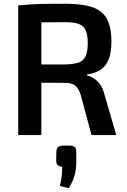

<svg xmlns="http://www.w3.org/2000/svg" viewBox="-20 -719 675 1022"><path d="M331 -699Q417 -699 470.5 -681Q524 -663 548.5 -619.5Q573 -576 573 -497Q573 -445 560.5 -408.5Q548 -372 519.5 -350.5Q491 -329 443 -323V-318Q460 -314 478.5 -302.5Q497 -291 512.5 -270Q528 -249 536 -216L599 0H467L410 -213Q399 -249 380 -263.5Q361 -278 328 -278Q263 -278 217 -278.5Q171 -279 140.5 -280Q110 -281 87 -281L90 -376H328Q373 -377 399 -386.5Q425 -396 436 -420.5Q447 -445 447 -490Q447 -534 436 -558Q425 -582 399 -591.5Q373 -601 328 -601Q240 -601 177 -600Q114 -599 91 -598L77 -690Q117 -694 152.5 -696Q188 -698 230 -698.5Q272 -699 331 -699ZM200 -690V0H77V-690ZM347 56Q369 56 377.5 63.5Q386 71 386 91V144Q386 186 375.5 219.5Q365 253 346 283L299 271Q305 245 308 221.5Q311 198 311 168Q280 168 279 137L280 91Q280 71 289.5 63.5Q299 56 320 56Z"/></svg>

Font: Exo 2 SemiBold
Style: Regular
Weight: 600
Designer: Natanael Gama
Foundry: Natanael Gama
Version: Version 2.010